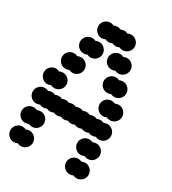

<svg xmlns="http://www.w3.org/2000/svg" viewBox="-168 -770 769 860"><g transform="rotate(30 216.0 -340.0)"><path d="M288 -40C288 -18 306 0 328 0C334.5 0 340.6 -1.6 346 -4.3C351.4 -1.6 357.5 0 364 0C386 0 404 -18 404 -40C404 -62 386 -80 364 -80C357.5 -80 351.4 -78.4 346 -75.7C340.6 -78.4 334.5 -80 328 -80C306 -80 288 -62 288 -40ZM0 -40C0 -18 18 0 40 0C46.5 0 52.6 -1.6 58 -4.3C63.4 -1.6 69.5 0 76 0C98 0 116 -18 116 -40C116 -62 98 -80 76 -80C69.5 -80 63.4 -78.4 58 -75.7C52.6 -78.4 46.5 -80 40 -80C18 -80 0 -62 0 -40ZM288 -140C288 -118 306 -100 328 -100C334.5 -100 340.6 -101.6 346 -104.3C351.4 -101.6 357.5 -100 364 -100C386 -100 404 -118 404 -140C404 -162 386 -180 364 -180C357.5 -180 351.4 -178.4 346 -175.7C340.6 -178.4 334.5 -180 328 -180C306 -180 288 -162 288 -140ZM0 -140C0 -118 18 -100 40 -100C46.5 -100 52.6 -101.6 58 -104.3C63.4 -101.6 69.5 -100 76 -100C98 -100 116 -118 116 -140C116 -162 98 -180 76 -180C69.5 -180 63.4 -178.4 58 -175.7C52.6 -178.4 46.5 -180 40 -180C18 -180 0 -162 0 -140ZM0 -240C0 -218 18 -200 40 -200C46.5 -200 52.6 -201.6 58 -204.3C63.4 -201.6 69.5 -200 76 -200C82.5 -200 88.6 -201.6 94 -204.3C99.4 -201.6 105.5 -200 112 -200C118.5 -200 124.6 -201.6 130 -204.3C135.4 -201.6 141.5 -200 148 -200C154.5 -200 160.6 -201.6 166 -204.3C171.4 -201.6 177.5 -200 184 -200C190.5 -200 196.6 -201.6 202 -204.3C207.4 -201.6 213.5 -200 220 -200C226.5 -200 232.6 -201.6 238 -204.3C243.4 -201.6 249.5 -200 256 -200C262.5 -200 268.6 -201.6 274 -204.3C279.4 -201.6 285.5 -200 292 -200C298.5 -200 304.6 -201.6 310 -204.3C315.4 -201.6 321.5 -200 328 -200C334.5 -200 340.6 -201.6 346 -204.3C351.4 -201.6 357.5 -200 364 -200C386 -200 404 -218 404 -240C404 -262 386 -280 364 -280C357.5 -280 351.4 -278.4 346 -275.7C340.6 -278.4 334.5 -280 328 -280C321.5 -280 315.4 -278.4 310 -275.7C304.6 -278.4 298.5 -280 292 -280C285.5 -280 279.4 -278.4 274 -275.7C268.6 -278.4 262.5 -280 256 -280C249.5 -280 243.4 -278.4 238 -275.7C232.6 -278.4 226.5 -280 220 -280C213.5 -280 207.4 -278.4 202 -275.7C196.6 -278.4 190.5 -280 184 -280C177.5 -280 171.4 -278.4 166 -275.7C160.6 -278.4 154.5 -280 148 -280C141.5 -280 135.4 -278.4 130 -275.7C124.6 -278.4 118.5 -280 112 -280C105.5 -280 99.4 -278.4 94 -275.7C88.6 -278.4 82.5 -280 76 -280C69.5 -280 63.4 -278.4 58 -275.7C52.6 -278.4 46.5 -280 40 -280C18 -280 0 -262 0 -240ZM288 -340C288 -318 306 -300 328 -300C334.5 -300 340.6 -301.6 346 -304.3C351.4 -301.6 357.5 -300 364 -300C386 -300 404 -318 404 -340C404 -362 386 -380 364 -380C357.5 -380 351.4 -378.4 346 -375.7C340.6 -378.4 334.5 -380 328 -380C306 -380 288 -362 288 -340ZM0 -340C0 -318 18 -300 40 -300C46.5 -300 52.6 -301.6 58 -304.3C63.4 -301.6 69.5 -300 76 -300C98 -300 116 -318 116 -340C116 -362 98 -380 76 -380C69.5 -380 63.4 -378.4 58 -375.7C52.6 -378.4 46.5 -380 40 -380C18 -380 0 -362 0 -340ZM252 -440C252 -418 270 -400 292 -400C298.5 -400 304.6 -401.6 310 -404.3C315.4 -401.6 321.5 -400 328 -400C350 -400 368 -418 368 -440C368 -462 350 -480 328 -480C321.5 -480 315.4 -478.4 310 -475.7C304.6 -478.4 298.5 -480 292 -480C270 -480 252 -462 252 -440ZM36 -440C36 -418 54 -400 76 -400C82.5 -400 88.6 -401.6 94 -404.3C99.4 -401.6 105.5 -400 112 -400C134 -400 152 -418 152 -440C152 -462 134 -480 112 -480C105.5 -480 99.4 -478.4 94 -475.7C88.6 -478.4 82.5 -480 76 -480C54 -480 36 -462 36 -440ZM216 -540C216 -518 234 -500 256 -500C262.5 -500 268.6 -501.6 274 -504.3C279.4 -501.6 285.5 -500 292 -500C314 -500 332 -518 332 -540C332 -562 314 -580 292 -580C285.5 -580 279.4 -578.4 274 -575.7C268.6 -578.4 262.5 -580 256 -580C234 -580 216 -562 216 -540ZM72 -540C72 -518 90 -500 112 -500C118.5 -500 124.6 -501.6 130 -504.3C135.4 -501.6 141.5 -500 148 -500C170 -500 188 -518 188 -540C188 -562 170 -580 148 -580C141.5 -580 135.4 -578.4 130 -575.7C124.6 -578.4 118.5 -580 112 -580C90 -580 72 -562 72 -540ZM108 -640C108 -618 126 -600 148 -600C154.5 -600 160.6 -601.6 166 -604.3C171.4 -601.6 177.5 -600 184 -600C190.5 -600 196.6 -601.6 202 -604.3C207.4 -601.6 213.5 -600 220 -600C226.5 -600 232.6 -601.6 238 -604.3C243.4 -601.6 249.5 -600 256 -600C278 -600 296 -618 296 -640C296 -662 278 -680 256 -680C249.5 -680 243.4 -678.4 238 -675.7C232.6 -678.4 226.5 -680 220 -680C213.5 -680 207.4 -678.4 202 -675.7C196.6 -678.4 190.5 -680 184 -680C177.5 -680 171.4 -678.4 166 -675.7C160.6 -678.4 154.5 -680 148 -680C126 -680 108 -662 108 -640Z"/></g></svg>

Font: Dotrice Condensed
Style: Bold
Weight: 700
Width: 2
Monospace: yes
Designer: Paul Flo Williams
Foundry: His Deeds Are Dust
Version: Version 1.001